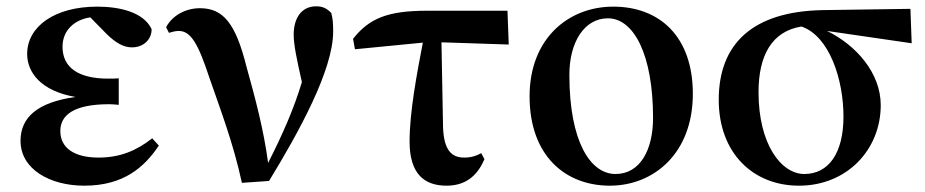

<svg xmlns="http://www.w3.org/2000/svg" viewBox="-20 -572 2930 608"><path d="M462 -134C411 -94 359 -73 292 -73C216 -73 171 -103 171 -157C171 -206 211 -242 326 -242C335 -242 345 -241 356 -240V-324C346 -323 333 -323 323 -323C231 -323 178 -356 178 -424C178 -478 218 -510 266 -517L318 -464C347 -436 371 -422 398 -422C436 -422 461 -449 460 -480C435 -533 360 -551 288 -551C153 -551 66 -488 66 -401C66 -344 108 -284 219 -265C98 -248 45 -200 45 -126C45 -37 137 16 247 16C373 16 438 -44 483 -111Z M515 -468C525 -471 535 -474 546 -474C585 -474 608 -432 643 -326C679 -222 719 -118 746 7L832 1C926 -153 1035 -350 1035 -472C1035 -497 1034 -513 1029 -531C1015 -545 1003 -552 981 -552C935 -552 910 -515 910 -462C910 -430 920 -383 936 -312C910 -226 876 -149 829 -56C815 -162 788 -262 761 -359C726 -500 686 -546 613 -546C570 -546 527 -525 506 -486Z M1378 -438 1591 -431 1587 -538H1332C1208 -538 1149 -514 1098 -449L1104 -416L1319 -437C1300 -338 1277 -217 1277 -124C1277 -22 1323 16 1394 16C1450 16 1490 -11 1514 -68L1504 -87C1488 -78 1471 -73 1450 -73C1410 -73 1386 -96 1383 -168Z M1911 16C2050 16 2174 -86 2174 -275C2174 -456 2069 -551 1922 -551C1780 -551 1657 -450 1657 -267C1657 -78 1771 16 1911 16ZM1929 -21C1850 -21 1783 -123 1783 -335C1783 -438 1830 -514 1905 -514C1987 -514 2048 -399 2048 -199C2048 -97 2007 -21 1929 -21Z M2527 -21C2454 -21 2382 -115 2382 -280C2382 -396 2424 -473 2518 -488C2606 -458 2651 -321 2651 -203C2651 -87 2604 -21 2527 -21ZM2867 -435 2863 -544 2586 -540C2363 -536 2256 -433 2256 -256C2256 -87 2365 16 2510 16C2662 16 2769 -98 2769 -239C2769 -341 2691 -429 2599 -474Z"/></svg>

Font: Source Han Serif
Style: Bold
Weight: 700
Designer: Ryoko NISHIZUKA 西塚涼子 (kana & ideographs); Frank Grießhammer (Latin, Greek & Cyrillic); Wenlong ZHANG 张文龙 (bopomofo); San
Foundry: Adobe Systems Incorporated
Version: Version 1.001;PS 1.001;hotconv 16.6.54;makeotf.lib2.5.65590